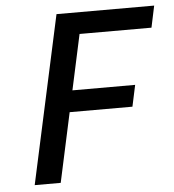

<svg xmlns="http://www.w3.org/2000/svg" viewBox="-49 -704 681 750"><g transform="rotate(-5 291.5 -329.0)"><path d="M57 0 200 -658H583L565 -573H283L159 0ZM148 -272 166 -356H482L464 -272Z"/></g></svg>

Font: Ysabeau Office SemiBold
Style: Italic
Weight: 600
Italic angle: -12°
Designer: Christian Thalmann (Catharsis Fonts)
Version: Version 2.001;gftools[0.9.30]; featfreeze: tnum,lnum,ss02